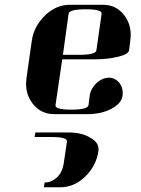

<svg xmlns="http://www.w3.org/2000/svg" viewBox="-20 -481 594 809"><path d="M89.8 -127.9Q89.8 -136.2 91.8 -153.8L113.8 -308.1Q122.1 -369.6 169.9 -416Q216.3 -460.9 274.9 -460.9H413.1Q470.7 -460.9 503.9 -416Q530.8 -380.4 530.8 -334Q530.8 -325.7 528.8 -308.1L523.9 -269Q521 -252.4 479 -242.2Q433.1 -231 379.9 -231H242.2L213.9 -38.1Q210.9 -19 280.8 -19Q350.1 -19 353 -38.1L357.9 -77.1Q361.8 -106.4 386.2 -130.9Q409.2 -152.3 438 -153.8Q465.3 -153.8 483.9 -130.9Q497.1 -112.8 497.1 -89.8Q497.1 -80.1 496.1 -76.2Q491.7 -44.9 448.2 -22Q406.2 0 347.2 0H209Q151.9 0 117.2 -44.9Q89.8 -81.1 89.8 -127.9ZM126 96.2 128.9 77.1H267.1Q326.2 77.1 361.8 100.1Q395 118.7 395 147V153.8Q386.2 217.3 338.9 263.2Q292.5 308.1 233.9 308.1H165L168 288.1Q196.8 288.1 220.2 266.1Q241.7 246.1 248 210.9L262.2 115.2Q265.1 96.2 194.8 96.2ZM245.1 -250H314Q383.3 -250 386.2 -269L408.2 -422.9Q411.1 -441.9 340.8 -441.9Q272 -441.9 269 -422.9Z"/></svg>

Font: Hjet
Style: Italic
Weight: 400
Designer: T. Christopher White
Version: Version 1.2